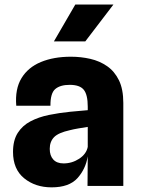

<svg xmlns="http://www.w3.org/2000/svg" viewBox="-20 -800 610 826"><path d="M202 6Q132 6 84 -33Q36 -72 36 -146.5Q36 -196 56.2 -228Q76.5 -260 111.5 -278.2Q146.5 -296.5 190.5 -305.5Q235 -314.5 281.8 -319.2Q328.5 -324 357.5 -326V-341Q357.5 -393 340.2 -414Q323 -435 280 -435Q239 -435 217.8 -417Q196.5 -399 197 -345H50Q44 -417 72.5 -463.8Q101 -510.5 156 -533.2Q211 -556 285 -556Q328 -556 368.5 -546.8Q409 -537.5 441 -515.2Q473 -493 491.8 -454.5Q510.5 -416 510.5 -357V0H356.5L357.5 -127.5Q348.5 -72.5 312.8 -33.2Q277 6 202 6ZM253.5 -97Q290 -97 320.8 -117.2Q351.5 -137.5 357.5 -168V-254Q337.5 -251 317 -247.5Q296.5 -244 281 -240Q231 -229 212.5 -209.8Q194 -190.5 194 -159.5Q194 -130.5 209.2 -113.8Q224.5 -97 253.5 -97ZM212 -622 304 -780.5H468L347 -622Z"/></svg>

Font: Spline Sans
Style: Bold
Weight: 700
Designer: Eben Sorkin, Mirko Velimirovic
Foundry: Sorkin Type
Version: Version 1.000; ttfautohint (v1.8.3)